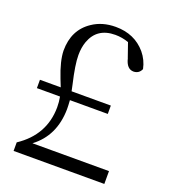

<svg xmlns="http://www.w3.org/2000/svg" viewBox="-132 -812 799 907"><g transform="rotate(20 267.5 -358.0)"><path d="M112.3 -64.5H497.1V0H41V-43Q163.1 -124 164.1 -263.7Q164.1 -291 159.2 -316.4H43V-358.4H147.5Q142.6 -371.1 132.8 -395.5Q101.6 -474.6 100.6 -526.4Q100.6 -630.9 178.7 -682.6Q227.5 -715.8 294.9 -715.8Q389.6 -715.8 446.3 -649.4Q474.6 -615.2 483.4 -572.3Q472.7 -546.9 445.3 -545.9Q410.2 -545.9 398.4 -595.7Q397.5 -596.7 397.5 -597.7L373 -668Q339.8 -679.7 305.7 -679.7Q213.9 -679.7 184.6 -598.6Q173.8 -568.4 173.8 -530.3Q173.8 -482.4 195.3 -390.6Q199.2 -371.1 202.1 -358.4H399.4V-316.4H209Q210.9 -289.1 210.9 -271.5Q209 -136.7 112.3 -64.5Z"/></g></svg>

Font: GenYoMin JP Light
Style: Regular
Weight: 300
Version: Version 1.001;PS 1;hotconv 16.6.51;makeotf.lib2.5.65220 DEVE